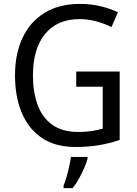

<svg xmlns="http://www.w3.org/2000/svg" viewBox="-20 -744 701 985"><path d="M371 -377H594V-26Q541 -8 486.5 1Q432 10 367 10Q264 10 195.5 -36Q127 -82 92 -164.5Q57 -247 57 -358Q57 -467 95.5 -549.5Q134 -632 208.5 -678Q283 -724 390 -724Q445 -724 494 -712.5Q543 -701 585 -681L552 -605Q516 -623 474 -634.5Q432 -646 388 -646Q274 -646 211.5 -570Q149 -494 149 -357Q149 -273 172.5 -207.5Q196 -142 247.5 -104.5Q299 -67 383 -67Q423 -67 452.5 -72Q482 -77 507 -84V-299H371ZM429 70Q424 91 412 118Q400 145 385 172.5Q370 200 353 221H306V209Q313 192 321 165Q329 138 335 110Q341 82 344 61H429Z"/></svg>

Font: Noto Sans Thai SemCond
Style: Regular
Weight: 400
Width: 4
Designer: Monotype Design Team
Foundry: Monotype Imaging Inc.
Version: Version 2.002; ttfautohint (v1.8.4.7-5d5b)